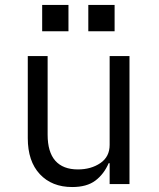

<svg xmlns="http://www.w3.org/2000/svg" viewBox="-20 -742 640 774"><path d="M422 -84H418Q399 -40 364.5 -14Q330 12 271 12Q189 12 140.5 -40Q92 -92 92 -185V-516H172V-199Q172 -129 203 -94Q234 -59 294 -59Q347 -59 384.5 -84.5Q422 -110 422 -158V-516H502V0H422ZM442 -722V-616H336V-722ZM256 -722V-616H150V-722Z"/></svg>

Font: iA Writer Quattro V
Style: Regular
Weight: 400
Designer: Mike Abbink, Paul van der Laan, Pieter van Rosmalen, Oliver Reichenstein
Foundry: Information Architects Inc.
Version: Version 2.000